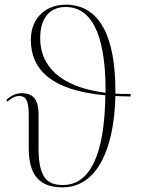

<svg xmlns="http://www.w3.org/2000/svg" viewBox="-20 -792 647 822"><path d="M248 10C393 10 469 -150 474 -381C495 -380 516 -379 539 -379V-390C516 -389 495 -390 474 -391C474 -395 474 -399 474 -403C474 -635 407 -772 261 -772C179 -772 112 -718 112 -621C112 -495 199 -405 431 -384C428 -136 368 0 250 0C187 0 145 -24 145 -158V-302C145 -363 125 -393 72 -393C48 -393 26 -382 7 -364L12 -357C36 -378 51 -381 63 -381C88 -381 103 -365 103 -301V-158C103 -36 154 10 248 10ZM152 -628C152 -714 192 -762 261 -762C391 -762 432 -602 432 -404C432 -401 432 -398 432 -395C234 -419 152 -513 152 -628Z"/></svg>

Font: Noto Serif Display ExtraLight
Style: Regular
Weight: 200
Designer: Monotype Design Team
Foundry: Monotype Imaging Inc.
Version: Version 2.009